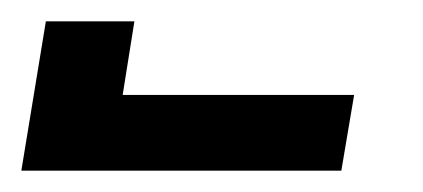

<svg xmlns="http://www.w3.org/2000/svg" viewBox="-377 -760 397 180"><path d="M-357 -600 -334 -740H-251L-262 -671H-45L-57 -600Z"/></svg>

Font: Iosevka Term Curly Oblique
Style: Bold
Weight: 700
Italic angle: -9°
Designer: Belleve Invis
Foundry: Belleve Invis
Version: Version 32.3.0